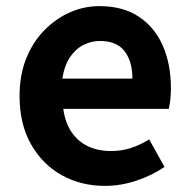

<svg xmlns="http://www.w3.org/2000/svg" viewBox="-20 -594 621 628"><path d="M323 14Q245 14 182 -21Q119 -56 81.5 -122Q44 -188 44 -280Q44 -348 65.5 -402Q87 -456 124.5 -494.5Q162 -533 208.5 -553.5Q255 -574 305 -574Q382 -574 434 -539.5Q486 -505 512.5 -444.5Q539 -384 539 -306Q539 -286 537 -267.5Q535 -249 532 -238H187Q193 -193 214 -162Q235 -131 268 -115.5Q301 -100 343 -100Q377 -100 407 -109.5Q437 -119 468 -138L518 -48Q477 -20 426 -3Q375 14 323 14ZM184 -337H413Q413 -393 387.5 -426.5Q362 -460 307 -460Q278 -460 252 -446.5Q226 -433 208 -405.5Q190 -378 184 -337Z"/></svg>

Font: Noto Sans KR
Style: Bold
Weight: 700
Designer: Ryoko NISHIZUKA  (kana, bopomofo & ideographs); Paul D. Hunt (Latin, Greek & Cyrillic); Sandoll Communications , Soo-you
Foundry: Adobe
Version: Version 2.004-H2;hotconv 1.0.118;makeotfexe 2.5.65603